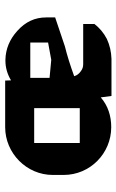

<svg xmlns="http://www.w3.org/2000/svg" viewBox="131 -598 466 769"><g transform="rotate(-90 364.5 -213.0)"><path d="M513.7 0C542 -1 568.4 -6.8 593.8 -18.6C618.2 -31.2 638.7 -48.8 654.3 -69.3H653.3C653.3 -87.9 653.3 -102.5 653.3 -113.3H492.2C481.4 -113.3 472.7 -116.2 463.9 -123C454.1 -129.9 447.3 -138.7 444.3 -149.4C487.3 -165 527.3 -177.7 563.5 -186.5C615.2 -204.1 653.3 -216.8 679.7 -225.6C679.7 -238.3 679.7 -250 679.7 -261.7C679.7 -306.6 662.1 -344.7 626 -377C591.8 -408.2 552.7 -423.8 510.7 -424.8C509.8 -424.8 508.8 -424.8 506.8 -424.8C478.5 -424.8 452.1 -417 427.7 -402.3C427.7 -410.2 426.8 -418 426.8 -425.8H240.2C135.7 -425.8 48.8 -339.8 48.8 -235.4V-191.4C48.8 -85.9 134.8 -1 240.2 -1C284.2 -1 326.2 -13.7 359.4 -43L365.2 0ZM437.5 -325.2H579.1V-253.9L509.8 -241.2L437.5 -248ZM176.8 -309.6H316.4V-127H176.8Z"/></g></svg>

Font: DropForged
Style: Regular
Weight: 400
Designer: Antoine
Version: Version 1.0